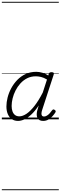

<svg xmlns="http://www.w3.org/2000/svg" viewBox="-20 -1303 662 2096"><path d="M177 17Q138 17 109.5 -2Q81 -21 65.5 -57Q50 -93 50 -141Q50 -187 63 -238.5Q76 -290 102.5 -339.5Q129 -389 168.5 -430Q208 -471 260 -495Q312 -519 376 -519Q409 -519 443.5 -508.5Q478 -498 507 -479L512 -496Q516 -507 523 -511Q530 -515 543 -515Q561 -515 565.5 -507.5Q570 -500 566 -488L441 -105Q433 -81 432.5 -64.5Q432 -48 439 -39.5Q446 -31 460 -31Q476 -31 492.5 -41Q509 -51 523 -66.5Q537 -82 548 -98Q554 -106 560.5 -108Q567 -110 576 -104Q587 -97 588 -90Q589 -83 584 -75Q573 -57 553.5 -35Q534 -13 508.5 2Q483 17 451 17Q428 17 413 9Q398 1 390 -13.5Q382 -28 381 -47.5Q380 -67 385 -90Q389 -106 394 -121Q399 -136 403 -152Q362 -90 322 -53Q282 -16 245.5 0.5Q209 17 177 17ZM107 -146Q107 -112 116.5 -86.5Q126 -61 144.5 -47Q163 -33 191 -33Q228 -33 270 -61.5Q312 -90 357 -147.5Q402 -205 447 -293L493 -435Q457 -456 427.5 -463Q398 -470 371 -470Q318 -470 276 -448.5Q234 -427 202.5 -392Q171 -357 149.5 -314.5Q128 -272 117.5 -228Q107 -184 107 -146ZM0 763H622V773H0ZM0 -20H622V0H0ZM0 -505H622V-500H0ZM0 -1283H622V-1273H0Z"/></svg>

Font: Playwrite NL Guides
Style: Regular
Weight: 400
Designer: Veronika Burian, José Scaglione
Foundry: TypeTogether
Version: Version 1.003